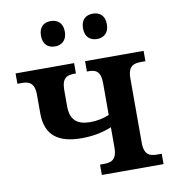

<svg xmlns="http://www.w3.org/2000/svg" viewBox="-83 -822 812 895"><g transform="rotate(-10 323.0 -374.0)"><path d="M416 -628C445 -628 472 -645 472 -688C472 -732 445 -748 416 -748C385 -748 359 -732 359 -688C359 -645 385 -628 416 -628ZM216 -628C246 -628 273 -645 273 -688C273 -732 246 -748 216 -748C186 -748 160 -732 160 -688C160 -645 186 -628 216 -628ZM327 0H619V-49H598C565 -49 536 -56 536 -116V-420C536 -480 565 -487 598 -487H619V-536H342V-487H349C381 -487 407 -480 407 -420V-270C379 -258 347 -252 318 -252C256 -252 223 -278 223 -343V-420C223 -480 250 -487 283 -487H290V-536H13V-487H34C66 -487 94 -479 94 -420V-333C94 -227 156 -185 265 -185C313 -185 362 -193 407 -212V-116C407 -56 378 -49 344 -49H327Z"/></g></svg>

Font: Noto Serif SemiBold
Style: Regular
Weight: 600
Designer: Monotype Design Team
Foundry: Monotype Imaging Inc.
Version: Version 2.013